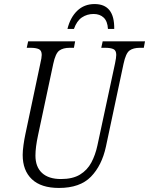

<svg xmlns="http://www.w3.org/2000/svg" viewBox="-20 -918 736 948"><path d="M271 10Q183 10 137.5 -33Q92 -76 92 -153Q92 -173 96 -202Q100 -231 105 -254L179 -604Q186 -633 186 -647Q186 -669 171.5 -675.5Q157 -682 131 -682H112L119 -714H351L345 -682H324Q292 -682 273 -668.5Q254 -655 243 -603L168 -251Q155 -191 155 -150Q155 -94 187.5 -64Q220 -34 281 -34Q339 -34 375 -56Q411 -78 431 -115.5Q451 -153 461 -200L548 -605Q554 -634 554 -647Q554 -669 540 -675.5Q526 -682 500 -682H480L487 -714H696L690 -682H671Q638 -682 619.5 -668.5Q601 -655 590 -603L503 -194Q483 -101 429 -45.5Q375 10 271 10ZM313 -775Q327 -832 361.5 -865Q396 -898 447 -898Q546 -898 544 -775H513Q511 -813 492 -831Q473 -849 442 -849Q410 -849 384.5 -832Q359 -815 345 -775Z"/></svg>

Font: Noto Serif Condensed Light
Style: Italic
Weight: 300
Width: 3
Italic angle: -12°
Designer: Monotype Design Team
Foundry: Monotype Imaging Inc.
Version: Version 2.014; ttfautohint (v1.8.4.7-5d5b)